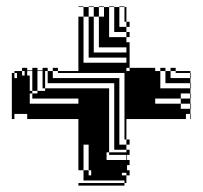

<svg xmlns="http://www.w3.org/2000/svg" viewBox="-20 -572 634 600"><path d="M385 -456H375V-472H337V-550H321V-552H337V-550H353V-488H375V-472H385ZM305 -408H375V-424H305ZM129 -328V-344H121V-328ZM577 -328H575V-344H529V-350H513V-360H529V-350H575V-344H577ZM33 -312H25V-328H33ZM33 -248H25V-264H33ZM81 -280H73V-248H225V-264H81ZM33 -232H25V-248H33ZM33 -232V-216H25V-232ZM241 -136V-168H225V-136ZM321 -296V-96H375V-104H337V-312H121V-296ZM313 -96V-72H375V-88H321V-96ZM361 -48H313V-56H305V-72H313V-56H375V-40H361ZM273 -120H289V-56H305V-48H273ZM257 -40V-24H265V-40ZM241 -40H257V-120H225V-200H65V-216H25V-200H17V-344H25V-328H33V-344H25V-350H49V-360H65V-352H81V-360H97V-352H113V-360H129V-350H121V-344H129V-350H145V-360H161V-350H145V-328H353V-120H375V-104H385V-88H377V-72H385V-56H377V-40H385V-24H375V-32H361V-24H375V0H369V-8H241V-40H225V-168H241V-216H65V-232H49V-240H65V-232H257V-200H273V-248H225V-264H289V-120H225V-136H241ZM385 -488H375V-504H369V-550H353V-552H369V-550H375V-504H385ZM273 -520V-408H305V-424H289V-520ZM129 -328H121V-312H129ZM33 -296H25V-312H33ZM121 -288V-296H113V-350H97V-288ZM577 -296H575V-312H497V-350H481V-360H497V-350H513V-328H575V-312H577ZM33 -280H25V-296H33ZM65 -344V-336H73V-288H81V-280H97V-288H81V-350H65V-344H57V-350H49V-336H57V-344ZM33 -264H25V-280H33ZM465 -264V-248H433V-350H449V-264ZM273 -120H257V-200H273ZM385 -120H375V-136H369V-344H161V-350H225V-520H241V-376H375V-392H257V-520H241V-550H225V-552H241V-550H257V-520H273V-550H257V-552H273V-550H289V-520H305V-550H289V-552H305V-550H321V-456H375V-440H385V-360H375V-350H385V-360H465V-350H481V-296H575V-280H577V-264H575V-280H545V-264H575V-248H577V-232H575V-248H545V-264H465V-248H545V-232H575V-216H577V-200H575V-216H561V-200H545V-216H401V-350H417V-232H545V-216H561V-200H375V-136H385ZM225 0H369V8H225Z"/></svg>

Font: Rubik Broken Fax
Style: Regular
Weight: 400
Designer: Hubert and Fischer, NaN
Foundry: Hubert and Fischer, NaN
Version: Version 2.201